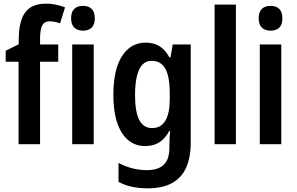

<svg xmlns="http://www.w3.org/2000/svg" viewBox="-20 -785 1616 1045"><path d="M297 -449H198V0H81V-449H11V-509L82 -544V-567Q82 -668 116.5 -716.5Q151 -765 230 -765Q259 -765 283 -760Q307 -755 334 -745L307 -658Q293 -663 278.5 -666Q264 -669 249 -669Q222 -669 210 -647Q198 -625 198 -572V-543H297Z M490 -543V0H373V-543ZM432 -753Q463 -753 479.5 -736Q496 -719 496 -685Q496 -651 479 -634.5Q462 -618 432 -618Q402 -618 384.5 -634.5Q367 -651 367 -685Q367 -720 384 -736.5Q401 -753 432 -753Z M773 -553Q816 -553 847.5 -534Q879 -515 902 -473H908L920 -543H1018V-9Q1018 71 993.5 126.5Q969 182 917 211Q865 240 784 240Q736 240 697.5 231.5Q659 223 625 205V102Q664 122 702 131.5Q740 141 781 141Q840 141 871 112Q902 83 902 18V4Q902 -11 903 -32.5Q904 -54 906 -73H902Q879 -31 847.5 -10.5Q816 10 770 10Q689 10 643 -62.5Q597 -135 597 -269Q597 -406 644 -479.5Q691 -553 773 -553ZM805 -454Q775 -454 755 -433Q735 -412 725 -370.5Q715 -329 715 -267Q715 -176 738 -132Q761 -88 807 -88Q832 -88 850 -98Q868 -108 880 -128Q892 -148 898 -178Q904 -208 904 -249V-274Q904 -337 893.5 -376.5Q883 -416 861 -435Q839 -454 805 -454Z M1264 0H1148V-760H1264Z M1511 -543V0H1394V-543ZM1453 -753Q1484 -753 1500.5 -736Q1517 -719 1517 -685Q1517 -651 1500 -634.5Q1483 -618 1453 -618Q1423 -618 1405.5 -634.5Q1388 -651 1388 -685Q1388 -720 1405 -736.5Q1422 -753 1453 -753Z"/></svg>

Font: Noto Sans Khmer Condensed SemiBold
Style: Regular
Weight: 600
Width: 3
Designer: Danh Hong and the Monotype Design Team
Foundry: Monotype Imaging Inc.
Version: Version 2.004